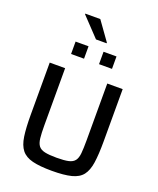

<svg xmlns="http://www.w3.org/2000/svg" viewBox="-192 -1202 1088 1323"><g transform="rotate(20 352.0 -540.5)"><path d="M352 8Q263 8 209.5 -5.5Q156 -19 129 -53Q102 -87 93 -148Q84 -209 84 -304V-688H197V-269Q197 -211 201 -175.5Q205 -140 219.5 -121Q234 -102 265.5 -95Q297 -88 352 -88Q408 -88 439 -95Q470 -102 484.5 -121Q499 -140 502.5 -175.5Q506 -211 506 -269V-688H619V-304Q619 -209 610 -148Q601 -87 574.5 -53Q548 -19 494.5 -5.5Q441 8 352 8ZM202 -794V-885H297V-794ZM407 -794V-885H502V-794ZM329 -947 199 -1084V-1089H309L407 -952V-947Z"/></g></svg>

Font: Saira Medium
Style: Regular
Weight: 500
Designer: Hector Gatti with collaboration of the Omnibus-Type team
Foundry: Omnibus-Type
Version: Version 1.100; ttfautohint (v1.8.3)